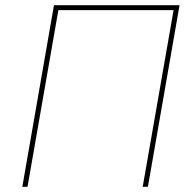

<svg xmlns="http://www.w3.org/2000/svg" viewBox="-20 -720 746 740"><path d="M66 0H86L205 -681H649L530 0H550L672 -700H188Z"/></svg>

Font: Fixel Display 20240404 Thin
Style: Italic
Weight: 100
Italic angle: -10°
Designer: AlfaBravo + MacPaw
Foundry: Kyrylo Tkachov, Marchela Mozhyna, Serhii Makarenko, Maria Weinstein, Zakhar Kryvoshyya
Version: Version 1.211;Glyphs 3.2 (3225)